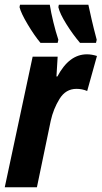

<svg xmlns="http://www.w3.org/2000/svg" viewBox="-29 -786 427 806"><path d="M213 -606 216 -619Q205 -652 195 -693Q185 -734 180 -766H55L53 -756Q59 -731 87 -684Q115 -637 141 -606ZM374 -606 377 -619Q364 -668 355.5 -705Q347 -742 342 -766H218L216 -756Q222 -729 249.5 -685Q277 -641 307 -606ZM126 0 184 -279Q195 -329 221 -371Q247 -413 292 -413Q316 -413 337 -404L378 -551Q356 -558 336 -558Q261 -558 212 -465H208L213 -548H108L-9 0Z"/></svg>

Font: Noto Sans UI Condensed ExtraBold
Style: Italic
Weight: 800
Width: 3
Designer: Monotype Design Team
Foundry: Monotype Imaging Inc.
Version: 1.001